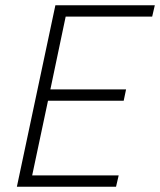

<svg xmlns="http://www.w3.org/2000/svg" viewBox="-20 -708 607 728"><path d="M44 0 190 -688H567L557 -645H229L171 -369H458L449 -326H162L102 -43H430L420 0Z"/></svg>

Font: Saira Semi Condensed ExtraLight
Style: Italic
Weight: 200
Width: 4
Italic angle: -12°
Designer: Hector Gatti with collaboration of the Omnibus-Type team
Foundry: Omnibus-Type
Version: Version 1.001; ttfautohint (v1.8)